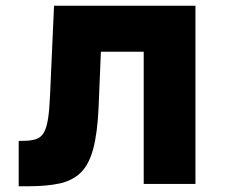

<svg xmlns="http://www.w3.org/2000/svg" viewBox="-20 -640 790 668"><path d="M45 8V-150H60Q88 -150 105.5 -156Q123 -162 132.5 -178.5Q142 -195 147 -226Q152 -257 154 -306L168 -620H660V0H480V-460H331L323 -266Q319 -176 304 -121Q289 -66 260 -38.5Q231 -11 186.5 -1.5Q142 8 80 8Z"/></svg>

Font: Martian Mono SemiExpanded ExtraBold
Style: Regular
Weight: 800
Width: 6
Designer: Roman Shamin
Foundry: Evil Martians
Version: Version 1.000